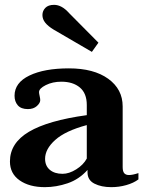

<svg xmlns="http://www.w3.org/2000/svg" viewBox="-20 -762 601 792"><path d="M201 -640Q178 -654 166.5 -668.5Q155 -683 155 -700Q155 -717 167 -729.5Q179 -742 203 -742Q235 -742 265 -708L386 -586L359 -548ZM21 -96Q21 -172 99.5 -218.5Q178 -265 338 -287V-329Q338 -377 309.5 -401Q281 -425 233 -425Q197 -425 169 -411Q141 -397 141 -382Q141 -377 143.5 -366Q146 -355 146 -349Q146 -337 132 -324.5Q118 -312 95 -312Q67 -312 53.5 -327.5Q40 -343 40 -367Q40 -421 101.5 -450.5Q163 -480 264 -480Q367 -480 426.5 -437Q486 -394 486 -323V-73Q486 -55 492.5 -47.5Q499 -40 512 -40Q527 -40 551 -48V-22Q531 -7 501 1.5Q471 10 439 10Q398 10 369.5 -4.5Q341 -19 341 -51V-61Q306 -22 259 -6Q212 10 165 10Q101 10 61 -18Q21 -46 21 -96ZM338 -108V-246Q249 -222 207.5 -184.5Q166 -147 166 -107Q166 -78 185.5 -61.5Q205 -45 238 -45Q265 -45 294.5 -63.5Q324 -82 338 -108Z"/></svg>

Font: Taviraj DemiBold
Style: Regular
Weight: 600
Designer: Katatrad Team
Foundry: CadsonDemak
Version: Version 1.030